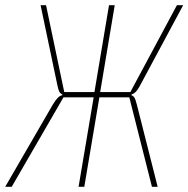

<svg xmlns="http://www.w3.org/2000/svg" viewBox="-55 -718 724 738"><path d="M148 -316Q159 -334 167 -342Q175 -350 184 -352L185 -355Q177 -358 173 -365.5Q169 -373 165 -393L101 -698H122L192 -364H308L364 -698H386L330 -364H446L625 -698H649L481 -385Q473 -371 466.5 -364.5Q460 -358 451 -355L450 -352Q457 -350 461.5 -343Q466 -336 471 -316L551 0H529L442 -344H327L269 0H247L305 -344H189L-10 0H-35Z"/></svg>

Font: IBM Plex Mono Thin
Style: Italic
Weight: 100
Italic angle: -9°
Monospace: yes
Designer: Mike Abbink, Paul van der Laan, Pieter van Rosmalen
Foundry: Bold Monday
Version: Version 2.3